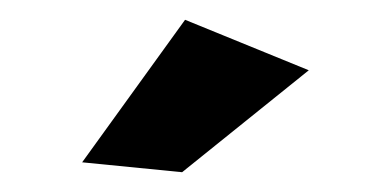

<svg xmlns="http://www.w3.org/2000/svg" viewBox="-20 -780 390 194"><path d="M167 -760 292 -709 164 -606 63 -616Z"/></svg>

Font: Montserrat arm2 Medium
Style: Regular
Weight: 500
Designer: Julieta Ulanovsky
Foundry: Julieta Ulanovsky
Version: Version 6.000